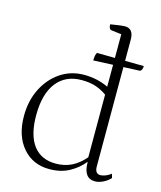

<svg xmlns="http://www.w3.org/2000/svg" viewBox="-112 -815 761 909"><g transform="rotate(15 268.5 -361.0)"><path d="M215 12Q134 12 84.5 -46Q35 -104 35 -200Q35 -275 64.5 -334Q94 -393 145 -427.5Q196 -462 261 -462Q291 -462 320.5 -456Q350 -450 380 -436V-693L331 -699Q317 -701 317 -725Q349 -730 364 -732Q379 -734 387 -734Q430 -734 430 -680V-58Q430 -23 457 -23Q468 -23 483 -29Q498 -35 508 -44L514 -24Q499 -8 478.5 2Q458 12 439 12Q383 12 383 -67H381Q354 -33 312.5 -10.5Q271 12 215 12ZM238 -21Q281 -21 315.5 -38Q350 -55 380 -90V-397Q355 -415 326 -425Q297 -435 256 -435Q177 -435 133.5 -379Q90 -323 90 -219Q90 -122 128 -71.5Q166 -21 238 -21ZM284 -539Q284 -552 286 -563Q288 -574 293 -578L522 -575Q522 -556 511 -549Z"/></g></svg>

Font: Petrona ExtraLight
Style: Regular
Weight: 200
Designer: Ringo R. Seeber
Foundry: Ringo R. Seeber
Version: Version 2.001; ttfautohint (v1.8.3)